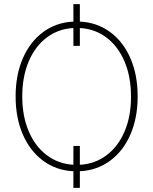

<svg xmlns="http://www.w3.org/2000/svg" viewBox="-20 -821 743 931"><path d="M367.2 -22Q440.4 -25.9 496.8 -68.4Q553.2 -110.8 584.5 -184.6Q615.7 -258.3 615.2 -353.5Q615.2 -448.7 584 -522.5Q552.7 -596.2 496.6 -638.7Q440.4 -681.2 367.2 -685.1V-598.6H335.9V-685.1Q262.7 -681.2 206.5 -638.9Q150.4 -596.7 119.1 -522.9Q87.9 -449.2 87.9 -353.5Q87.9 -258.8 118.9 -185.3Q149.9 -111.8 206.1 -69.1Q262.2 -26.4 335.9 -22V-113.3H367.2ZM367.2 -716.3Q449.7 -712.4 513.4 -666Q577.1 -619.6 612.3 -538.8Q647.5 -458 647.5 -353.5Q647.5 -249.5 612.3 -168.7Q577.1 -87.9 513.4 -41.3Q449.7 5.4 367.2 9.3V89.8H335.9V9.3Q252.9 5.4 189.5 -41.3Q126 -87.9 90.8 -168.7Q55.7 -249.5 55.7 -353.5Q55.7 -457.5 90.8 -538.3Q126 -619.1 189.5 -665.8Q252.9 -712.4 335.9 -716.3V-800.8H367.2Z"/></svg>

Font: Pretendard GOV Thin
Style: Regular
Weight: 100
Designer: Base glyphs from Inter by Rasmus Andersson; Hangeul glyphs from Noto Sans CJK(Source Han Sans) by Jang Soo-young and Kan
Foundry: Kil Hyung-jin
Version: Version 1.309